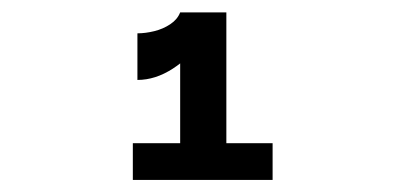

<svg xmlns="http://www.w3.org/2000/svg" viewBox="-20 -848 660 318"><path d="M278.4 -827.5H331.5Q331.5 -806.3 313.2 -779.7Q295 -753 266.2 -734.3Q237.3 -715.6 207.6 -715.6V-792.8Q220.9 -792.8 235.5 -796.4Q250.2 -800 262 -807.9Q273.9 -815.8 278.4 -827.5ZM278.4 -550V-827.5H354.9V-550ZM200 -610.8H431.5V-550H200Z"/></svg>

Font: Monaspace Xenon Var
Style: Regular
Weight: 400
Designer: Riley Cran and the Lettermatic Team
Version: Version 1.000 (Monaspace Xenon Var)